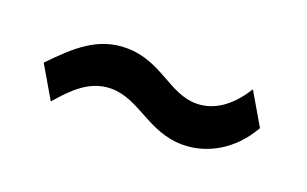

<svg xmlns="http://www.w3.org/2000/svg" viewBox="-38 -590 694 434"><g transform="rotate(20 309.0 -373.0)"><path d="M515 -464C490 -424 454 -390 405 -390C340 -390 299 -454 215 -454C147 -454 102 -413 50 -359L95 -282C127 -319 162 -356 214 -356C282 -356 325 -292 408 -292C467 -292 525 -325 560 -387Z"/></g></svg>

Font: Cheyenne Sans
Style: Bold
Weight: 700
Designer: The Public Sans project authors (U.S. Web Design System), Libre Franklin designed by Pablo Impallari and Rodrigo Fuenzal
Foundry: The Cheyenne Sans Project Authors
Version: Version 2.007